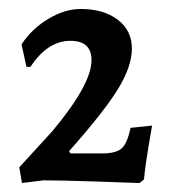

<svg xmlns="http://www.w3.org/2000/svg" viewBox="-20 -748 379 428"><path d="M97 -456Q184 -560 184 -614Q184 -657 137 -657Q86 -657 48 -599H39L28 -649Q50 -683 87 -705.5Q124 -728 160 -728Q211 -728 242.5 -704Q274 -680 274 -640Q274 -600 243 -549.5Q212 -499 134 -411L137 -406H208Q239 -406 251.5 -417.5Q264 -429 271 -463L319 -468Q317 -456 310.5 -418Q304 -380 301 -348L291 -340Q266 -341 190.5 -343.5Q115 -346 77 -346L29 -340L23 -375Z"/></svg>

Font: Alegreya SC Medium
Style: Regular
Weight: 500
Designer: Juan Pablo del Peral
Foundry: Huerta Tipografica
Version: Version 2.007; ttfautohint (v1.6)